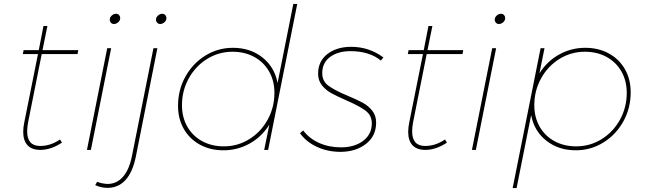

<svg xmlns="http://www.w3.org/2000/svg" viewBox="-20 -762 3277 976"><path d="M123 -141Q118 -113 118 -95Q118 -20 184 -20Q237 -20 285 -53L295 -37Q239 0 185 0Q142 0 120 -23.5Q98 -47 98 -92Q98 -115 104 -143L173 -487H96L100 -507H177L201 -630H221L196 -507H378L374 -487H192Z M545 -517 442 0H422L525 -517ZM591 -670Q591 -658 581 -649Q571 -640 559 -640Q550 -640 544 -646.5Q538 -653 538 -662Q538 -674 548 -683Q558 -692 570 -692Q579 -692 585 -685.5Q591 -679 591 -670Z M524 173Q572 174 604.5 137.5Q637 101 651 30L760 -517H780L671 32Q655 112 618.5 152.5Q582 193 526 193Q494 193 464 179L474 162Q495 171 524 173ZM826 -670Q826 -658 816 -649Q806 -640 794 -640Q785 -640 779 -646.5Q773 -653 773 -662Q773 -674 783 -683Q793 -692 805 -692Q814 -692 820 -685.5Q826 -679 826 -670Z M885 -224Q885 -305 922.5 -372.5Q960 -440 1024 -479.5Q1088 -519 1164 -519Q1252 -519 1314 -470Q1376 -421 1391 -340L1471 -742H1491L1343 0H1323L1349 -128Q1310 -66 1248.5 -32Q1187 2 1116 2Q1049 2 996.5 -26.5Q944 -55 914.5 -106.5Q885 -158 885 -224ZM1375 -290Q1375 -351 1348 -398.5Q1321 -446 1272.5 -472.5Q1224 -499 1162 -499Q1092 -499 1033 -462.5Q974 -426 939.5 -363.5Q905 -301 905 -227Q905 -166 932 -118.5Q959 -71 1007.5 -44.5Q1056 -18 1118 -18Q1188 -18 1247 -54.5Q1306 -91 1340.5 -153.5Q1375 -216 1375 -290Z M1505 -85 1521 -99Q1552 -58 1602 -35.5Q1652 -13 1714 -13Q1782 -13 1826 -46Q1870 -79 1870 -135Q1870 -176 1837.5 -200Q1805 -224 1740 -252Q1692 -273 1664 -288.5Q1636 -304 1616.5 -328.5Q1597 -353 1597 -387Q1597 -451 1644.5 -487.5Q1692 -524 1765 -524Q1856 -524 1929 -470L1916 -454Q1889 -477 1849.5 -489.5Q1810 -502 1762 -502Q1698 -502 1658 -472.5Q1618 -443 1618 -390Q1618 -349 1650.5 -325.5Q1683 -302 1748 -275Q1796 -255 1824.5 -239.5Q1853 -224 1872.5 -199Q1892 -174 1892 -139Q1892 -71 1841 -31Q1790 9 1712 10Q1646 10 1591 -15.5Q1536 -41 1505 -85Z M2080 -141Q2075 -113 2075 -95Q2075 -20 2141 -20Q2194 -20 2242 -53L2252 -37Q2196 0 2142 0Q2099 0 2077 -23.5Q2055 -47 2055 -92Q2055 -115 2061 -143L2130 -487H2053L2057 -507H2134L2158 -630H2178L2153 -507H2335L2331 -487H2149Z M2502 -517 2399 0H2379L2482 -517ZM2548 -670Q2548 -658 2538 -649Q2528 -640 2516 -640Q2507 -640 2501 -646.5Q2495 -653 2495 -662Q2495 -674 2505 -683Q2515 -692 2527 -692Q2536 -692 2542 -685.5Q2548 -679 2548 -670Z M3186 -293Q3186 -212 3148.5 -144.5Q3111 -77 3047 -37.5Q2983 2 2907 2Q2819 2 2757 -47Q2695 -96 2680 -177L2606 194H2586L2728 -517H2748L2722 -389Q2761 -451 2822.5 -485Q2884 -519 2955 -519Q3022 -519 3074.5 -490.5Q3127 -462 3156.5 -410.5Q3186 -359 3186 -293ZM2696 -227Q2696 -166 2723 -118.5Q2750 -71 2798.5 -44.5Q2847 -18 2909 -18Q2979 -18 3038 -54.5Q3097 -91 3131.5 -153.5Q3166 -216 3166 -290Q3166 -351 3139 -398.5Q3112 -446 3063.5 -472.5Q3015 -499 2953 -499Q2883 -499 2824 -462.5Q2765 -426 2730.5 -363.5Q2696 -301 2696 -227Z"/></svg>

Font: Gontserrat Thin
Style: Italic
Weight: 250
Italic angle: -11.3°
Designer: Julieta Ulanovsky
Foundry: Julieta Ulanovsky
Version: Version 6.001